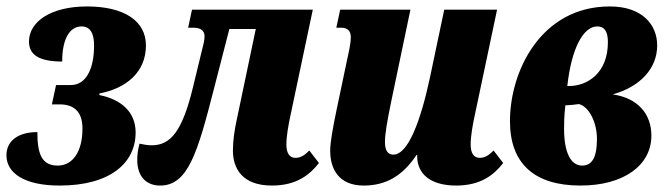

<svg xmlns="http://www.w3.org/2000/svg" viewBox="-30 -566 2084 596"><path d="M155 10C312 10 391 -60 391 -155C391 -219 345 -258 278 -271L279 -276C359 -291 423 -340 423 -425C423 -500 357 -546 240 -546C130 -546 60 -500 60 -437C60 -396 91 -375 163 -375C163 -448 188 -484 223 -484C251 -484 262 -461 262 -425C262 -350 236 -302 190 -302H144L131 -242H155C202 -242 226 -217 226 -167C226 -94 195 -52 149 -52C98 -52 86 -91 86 -156C28 -156 -10 -130 -10 -84C-10 -29 45 10 155 10Z M467 10C553 10 583 -90 634 -290L682 -476H764L704 -190C698 -162 693 -129 693 -99C693 -43 722 10 814 10C891 10 932 -24 960 -60L930 -99C916 -84 903 -76 887 -76C868 -76 859 -92 859 -117C859 -143 865 -178 873 -214L941 -536H566L554 -480H570C593 -480 605 -471 605 -453C605 -447 604 -440 602 -431L569 -295C536 -159 500 -115 441 -115C429 -115 417 -117 403 -120C398 -101 396 -85 396 -70C396 -17 425 10 467 10Z M1099 10C1167 10 1219 -19 1263 -85H1265V-81C1265 -28 1304 10 1386 10C1463 10 1504 -24 1532 -60L1502 -99C1488 -84 1475 -76 1459 -76C1440 -76 1431 -92 1431 -117C1431 -143 1437 -178 1445 -214L1513 -536H1349L1305 -327C1276 -191 1237 -86 1191 -86C1169 -86 1165 -107 1165 -126C1165 -150 1172 -191 1184 -249L1244 -536H1026L1014 -480H1029C1052 -480 1059 -467 1059 -450C1059 -434 1054 -410 1048 -383L1015 -226C1003 -168 995 -125 995 -98C995 -41 1022 10 1099 10Z M1772 10C1905 10 1992 -52 1992 -145C1992 -213 1949 -262 1872 -273C1958 -297 2010 -354 2010 -425C2010 -488 1965 -546 1863 -546C1650 -546 1553 -346 1553 -190C1553 -58 1629 10 1772 10ZM1824 -484C1846 -484 1857 -469 1857 -435C1857 -338 1792 -299 1737 -299H1731C1744 -417 1781 -484 1824 -484ZM1777 -52C1742 -52 1721 -92 1721 -166C1721 -183 1721 -205 1725 -239C1742 -240 1756 -241 1767 -243C1798 -235 1823 -187 1823 -135C1823 -83 1811 -52 1777 -52Z"/></svg>

Font: Noto Serif ExtraCondensed Black
Style: Italic
Weight: 900
Width: 2
Italic angle: -12°
Designer: Monotype Design Team
Foundry: Monotype Imaging Inc.
Version: Version 2.014